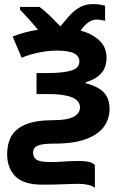

<svg xmlns="http://www.w3.org/2000/svg" viewBox="-20 -694 595 941"><path d="M435 -674Q458 -674 473 -671Q488 -668 495 -666V-592Q489 -594 477 -596Q465 -598 452 -598Q432 -598 412 -583.5Q392 -569 375 -544Q429 -530 465.5 -497Q502 -464 502 -411Q502 -362 474.5 -333Q447 -304 400 -291V-286Q433 -278 459.5 -263.5Q486 -249 501.5 -224.5Q517 -200 517 -159Q517 -114 491 -75.5Q465 -37 405 -13.5Q345 10 242 10Q200 10 178.5 15.5Q157 21 149.5 31Q142 41 142 54Q142 79 160.5 89.5Q179 100 222 100Q258 100 280.5 98.5Q303 97 321.5 96Q340 95 364 95Q400 95 419 100.5Q438 106 445 115V227Q435 217 412 212Q389 207 369 207Q336 207 292 209Q248 211 188 211Q95 211 55 170Q15 129 15 61Q15 10 36 -27Q57 -64 107 -84.5Q157 -105 243 -105Q309 -105 340.5 -121.5Q372 -138 372 -168Q372 -233 217 -233H159V-336H214Q288 -336 328.5 -348Q369 -360 369 -393Q369 -419 343 -432.5Q317 -446 258 -446Q219 -446 173 -437Q127 -428 86 -411L42 -515Q70 -526 100.5 -534.5Q131 -543 166 -548Q145 -574 120.5 -601Q96 -628 78 -647V-660H174Q196 -644 222 -619Q248 -594 276 -565Q295 -588 317 -613.5Q339 -639 368 -656.5Q397 -674 435 -674Z"/></svg>

Font: Noto IKEA Simplified Chinese
Style: Bold
Weight: 700
Designer: Monotype Design Team
Foundry: Monotype Imaging Inc.
Version: Version 1.100